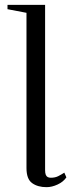

<svg xmlns="http://www.w3.org/2000/svg" viewBox="-20 -763 310 794"><path d="M172.5 11Q136 11 112.8 -5.8Q89.5 -22.5 89.5 -68V-710L11 -725V-743H166.5V-59.5Q166.5 -47.5 169.2 -40.5Q172 -33.5 177.2 -30.8Q182.5 -28 190 -28Q208 -28 220.8 -34.5Q233.5 -41 246 -49L254.5 -29.5Q242 -11 218.2 0Q194.5 11 172.5 11Z"/></svg>

Font: Merriweather 144pt Light
Style: Regular
Weight: 300
Version: Version 2.100